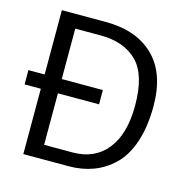

<svg xmlns="http://www.w3.org/2000/svg" viewBox="-100 -761 841 857"><g transform="rotate(15 321.0 -332.5)"><path d="M7 -302V-368H82V-665H285Q427 -665 507.5 -586.5Q588 -508 588 -357Q588 -261 564 -190Q540 -119 497.5 -78.5Q455 -38 403.5 -19Q352 0 291 0H82V-302ZM161 -601V-368H351V-302H161V-64H293Q394 -64 451 -135Q508 -206 508 -338Q508 -481 447 -541Q386 -601 279 -601Z"/></g></svg>

Font: BreeCF
Style: Light
Weight: 300
Designer: Veronika Burian, Jos Scaglione
Foundry: TypeTogether
Version: Version 0.0.2